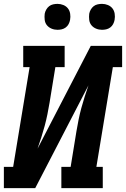

<svg xmlns="http://www.w3.org/2000/svg" viewBox="-21 -972 651 992"><path d="M-1 0V-110H47L132 -625H99V-735H313V-625H265L235 -441Q230 -411 224 -381.5Q218 -352 210 -322Q202 -292 192.5 -262.5Q183 -233 173 -204L448 -735H610V-625H562L477 -110H510V0H296V-110H344L374 -294Q379 -324 385 -353.5Q391 -383 399 -413Q407 -443 416.5 -472.5Q426 -502 436 -531L161 0ZM506 -818Q490 -818 475.5 -824Q461 -830 451.5 -841.5Q442 -853 440 -869Q438 -885 440 -901Q442 -912 448 -922.5Q454 -933 463 -940Q472 -947 483.5 -949.5Q495 -952 506 -952Q522 -952 536.5 -946Q551 -940 560 -928.5Q569 -917 571.5 -901Q574 -885 571 -869Q569 -858 563.5 -847.5Q558 -837 548.5 -830Q539 -823 528 -820.5Q517 -818 506 -818ZM276 -818Q260 -818 245.5 -824Q231 -830 221.5 -841.5Q212 -853 210 -869Q208 -885 210 -901Q212 -912 218 -922.5Q224 -933 233 -940Q242 -947 253.5 -949.5Q265 -952 276 -952Q292 -952 306.5 -946Q321 -940 330 -928.5Q339 -917 341.5 -901Q344 -885 341 -869Q339 -858 333.5 -847.5Q328 -837 318.5 -830Q309 -823 298 -820.5Q287 -818 276 -818Z"/></svg>

Font: Iosevka Etoile Extrabold
Style: Italic
Weight: 800
Italic angle: -9°
Designer: Belleve Invis
Foundry: Belleve Invis
Version: Version 22.1.2; ttfautohint (v1.8.4)